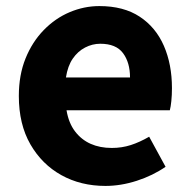

<svg xmlns="http://www.w3.org/2000/svg" viewBox="-20 -598 628 632"><path d="M327 14Q246 14 182 -21.5Q118 -57 80 -123Q42 -189 42 -282Q42 -351 64 -405.5Q86 -460 124 -499Q162 -538 209.5 -558Q257 -578 307 -578Q387 -578 440 -543Q493 -508 519.5 -447Q546 -386 546 -308Q546 -285 544 -265.5Q542 -246 539 -235H199Q206 -193 227 -165.5Q248 -138 278.5 -124.5Q309 -111 348 -111Q381 -111 410.5 -120.5Q440 -130 471 -148L525 -49Q483 -20 430.5 -3Q378 14 327 14ZM197 -343H408Q408 -392 385 -423Q362 -454 310 -454Q284 -454 260 -441.5Q236 -429 219.5 -405Q203 -381 197 -343Z"/></svg>

Font: Noto Sans TC Thin ExtraBold
Style: Regular
Weight: 800
Version: Version 2.004-H2;hotconv 1.0.118;makeotfexe 2.5.65603